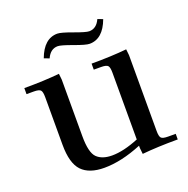

<svg xmlns="http://www.w3.org/2000/svg" viewBox="-114 -721 821 837"><g transform="rotate(-20 296.5 -303.0)"><path d="M22 -411V-439Q115 -439 185 -446L188 -418V-155Q188 -79 212 -55.5Q236 -32 282 -32Q335 -32 406 -61V-371Q406 -396 399 -403.5Q392 -411 367 -411H334V-439Q427 -439 497 -446L500 -418V-66Q500 -41 507 -33.5Q514 -26 539 -26H574V0Q479 0 409 7L406 -21V-32Q311 7 232 7Q162 7 128 -28.5Q94 -64 94 -150V-371Q94 -396 87 -403.5Q80 -411 55 -411ZM146 -532Q176 -613 238 -613Q255 -613 306.5 -594Q358 -575 373 -575Q407 -575 424 -613L448 -604Q418 -523 356 -523Q339 -523 287.5 -542Q236 -561 221 -561Q187 -561 170 -523Z"/></g></svg>

Font: Dihjauti
Style: Bold
Weight: 700
Designer: T. Christopher White
Version: Version 3.0.0